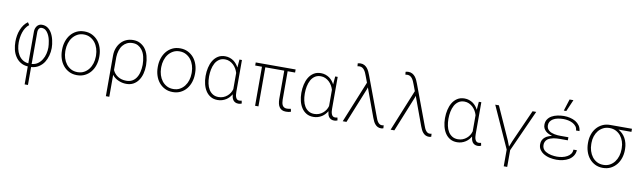

<svg xmlns="http://www.w3.org/2000/svg" viewBox="-49 -1443 7900 2370"><g transform="rotate(10 3900.5 -258.0)"><path d="M285.2 8.8 285.6 233.9H327.1V9.3Q381.3 5.4 421.4 -20.3Q461.4 -45.9 487.3 -85.4Q511.2 -122.6 524.2 -170.2Q537.1 -217.8 537.1 -266.6Q537.1 -311 524.9 -364.5Q512.7 -418 488.3 -457.5Q467.8 -490.2 438.5 -509.3Q409.2 -528.3 369.1 -528.3Q350.6 -528.3 335.7 -521Q320.8 -513.7 310.5 -502Q298.3 -487.3 291.7 -468.3Q285.2 -449.2 285.2 -429.2V-29.8Q240.7 -34.7 210 -56.4Q179.2 -78.1 160.2 -110.8Q140.6 -143.6 132.1 -183.8Q123.5 -224.1 123.5 -265.6Q124 -295.4 128.7 -327.6Q133.3 -359.9 143.6 -391.1Q153.8 -421.9 171.1 -449.5Q188.5 -477.1 213.9 -496.6L192.9 -528.8Q163.6 -508.8 142.8 -479.7Q122.1 -450.7 108.9 -417Q94.2 -381.3 87.9 -342.5Q81.5 -303.7 81.5 -266.6Q81.5 -216.3 92.5 -168.5Q103.5 -120.6 128.4 -83Q152.8 -44.4 191.4 -19.8Q230 4.9 285.2 8.8ZM327.1 -29.3V-429.7Q327.1 -443.8 331.5 -457Q335.9 -470.2 344.7 -479Q349.1 -483.9 355.5 -486.8Q361.8 -489.7 369.1 -489.7Q401.4 -489.7 421.9 -473.4Q442.4 -457 456.1 -431.6Q477.1 -394.5 485.8 -347.2Q494.6 -299.8 495.1 -265.6Q495.1 -226.1 485.4 -185.8Q475.6 -145.5 455.6 -113.3Q434.6 -78.1 402.8 -55.7Q371.1 -33.2 327.1 -29.3Z M666.5 -272.9V-254.9Q667 -202.1 682.9 -154.3Q698.7 -106.4 729 -69.8Q758.8 -33.7 802 -12Q845.2 9.8 900.9 9.8Q956.1 9.8 999.3 -12Q1042.5 -33.7 1072.3 -70.3Q1102.1 -106.9 1117.7 -154.8Q1133.3 -202.6 1133.8 -254.9V-272.9Q1133.3 -325.7 1117.4 -373.8Q1101.6 -421.9 1071.8 -458.5Q1041.5 -494.6 998.3 -516.4Q955.1 -538.1 899.9 -538.1Q844.7 -538.1 801.5 -516.4Q758.3 -494.6 728.5 -458Q698.7 -421.4 682.9 -373.5Q667 -325.7 666.5 -272.9ZM709 -254.9V-272.9Q709.5 -315.9 722.2 -356.9Q734.9 -397.9 759.3 -429.7Q783.7 -460.9 818.8 -480.5Q854 -500 899.9 -500Q945.3 -500 981 -480.5Q1016.6 -460.9 1041 -429.7Q1065.4 -397.9 1078.1 -356.9Q1090.8 -315.9 1091.3 -272.9V-254.9Q1090.8 -211.4 1078.4 -170.9Q1065.9 -130.4 1041.5 -98.6Q1017.1 -66.4 981.9 -47.4Q946.8 -28.3 900.9 -28.3Q855 -28.3 819.3 -47.4Q783.7 -66.4 759.3 -98.1Q734.9 -129.9 722.2 -170.7Q709.5 -211.4 709 -254.9Z M1720.7 -252V-262.2Q1720.2 -319.8 1705.6 -375Q1690.9 -430.2 1658.7 -470.2Q1632.8 -500.5 1596.9 -519.3Q1561 -538.1 1512.2 -538.1Q1464.4 -538.1 1425.8 -521.2Q1387.2 -504.4 1359.4 -473.6Q1331.1 -442.9 1314.7 -399.9Q1298.3 -356.9 1298.3 -303.7V203.1H1341.3V-72.3Q1355 -53.2 1373.8 -38.6Q1392.6 -23.9 1414.1 -14.2Q1438 -2.4 1464.6 3.7Q1491.2 9.8 1518.6 9.8Q1569.3 9.8 1606 -10.3Q1642.6 -30.3 1667.5 -64.5Q1694.3 -101.1 1707.5 -150.6Q1720.7 -200.2 1720.7 -252ZM1678.2 -262.2V-252Q1677.2 -208.5 1667.2 -165.5Q1657.2 -122.6 1634.8 -90.3Q1614.7 -61 1584.5 -44.7Q1554.2 -28.3 1512.2 -28.3Q1481.9 -28.3 1455.8 -35.2Q1429.7 -42 1408.2 -55.7Q1386.2 -69.3 1369.1 -88.6Q1352.1 -107.9 1341.3 -132.8V-295.9Q1342.8 -337.9 1354.5 -376.5Q1366.2 -415 1389.2 -443.4Q1410.2 -469.2 1440.7 -484.6Q1471.2 -500 1512.2 -500Q1551.3 -500 1579.6 -484.1Q1607.9 -468.3 1627.4 -442.9Q1655.3 -408.2 1666.7 -358.6Q1678.2 -309.1 1678.2 -262.2Z M1866.7 -272.9V-254.9Q1867.2 -202.1 1883.1 -154.3Q1898.9 -106.4 1929.2 -69.8Q1959 -33.7 2002.2 -12Q2045.4 9.8 2101.1 9.8Q2156.2 9.8 2199.5 -12Q2242.7 -33.7 2272.5 -70.3Q2302.2 -106.9 2317.9 -154.8Q2333.5 -202.6 2334 -254.9V-272.9Q2333.5 -325.7 2317.6 -373.8Q2301.8 -421.9 2272 -458.5Q2241.7 -494.6 2198.5 -516.4Q2155.3 -538.1 2100.1 -538.1Q2044.9 -538.1 2001.7 -516.4Q1958.5 -494.6 1928.7 -458Q1898.9 -421.4 1883.1 -373.5Q1867.2 -325.7 1866.7 -272.9ZM1909.2 -254.9V-272.9Q1909.7 -315.9 1922.4 -356.9Q1935.1 -397.9 1959.5 -429.7Q1983.9 -460.9 2019 -480.5Q2054.2 -500 2100.1 -500Q2145.5 -500 2181.2 -480.5Q2216.8 -460.9 2241.2 -429.7Q2265.6 -397.9 2278.3 -356.9Q2291 -315.9 2291.5 -272.9V-254.9Q2291 -211.4 2278.6 -170.9Q2266.1 -130.4 2241.7 -98.6Q2217.3 -66.4 2182.1 -47.4Q2147 -28.3 2101.1 -28.3Q2055.2 -28.3 2019.5 -47.4Q1983.9 -66.4 1959.5 -98.1Q1935.1 -129.9 1922.4 -170.7Q1909.7 -211.4 1909.2 -254.9Z M2875 -528.3H2843.8L2835.9 -430.2L2835.4 -427.2Q2823.7 -450.2 2807.6 -469.7Q2791.5 -489.3 2771 -504.4Q2748.5 -520 2721.7 -529.1Q2694.8 -538.1 2664.6 -538.1Q2611.8 -538.1 2574.2 -513.9Q2536.6 -489.7 2512.7 -449.7Q2489.7 -411.1 2478.5 -361.6Q2467.3 -312 2467.3 -262.2V-252Q2467.3 -203.1 2479 -155.3Q2490.7 -107.4 2514.6 -70.8Q2538.1 -34.2 2575.2 -12Q2612.3 10.3 2663.6 10.3Q2693.4 10.3 2720 2.2Q2746.6 -5.9 2769.5 -20.5Q2790 -33.7 2806.9 -52Q2823.7 -70.3 2835.9 -91.8Q2837.9 -73.2 2842.5 -55.2Q2847.2 -37.1 2856.4 -22.9Q2866.7 -7.8 2883.5 1.2Q2900.4 10.3 2924.8 10.3Q2936 10.3 2945.8 8.1Q2955.6 5.9 2965.8 1L2959 -33.7Q2952.1 -32.2 2944.8 -30.8Q2937.5 -29.3 2929.2 -29.3Q2911.6 -29.3 2900.9 -38.6Q2890.1 -47.9 2884.8 -62.5Q2878.9 -76.7 2877 -94Q2875 -111.3 2875 -127.4ZM2510.7 -252V-262.2Q2510.7 -302.7 2518.8 -345Q2526.9 -387.2 2546.4 -424.3Q2564 -457 2594.5 -478.5Q2625 -500 2669.9 -500Q2700.2 -500 2726.6 -488Q2752.9 -476.1 2773.9 -456.5Q2794.9 -437 2809.8 -411.4Q2824.7 -385.7 2832.5 -358.4V-189Q2832.5 -174.8 2832.5 -168.7Q2832.5 -162.6 2832.5 -155.3Q2825.2 -128.9 2810.8 -106.4Q2796.4 -84 2776.4 -67.4Q2754.9 -48.8 2727.5 -38.3Q2700.2 -27.8 2668.9 -27.8Q2626 -27.8 2596.2 -46.6Q2566.4 -65.4 2547.9 -95.2Q2527.8 -127.9 2519.3 -169.4Q2510.7 -210.9 2510.7 -252Z M3547.9 -489.7V-528.3H3047.9V-489.7H3132.8V0H3174.8V-489.7H3412.1V-133.3Q3412.6 -102.5 3418.2 -77.1Q3423.8 -51.8 3436.5 -33.7Q3448.7 -15.1 3469.2 -4.9Q3489.7 5.4 3520 5.4Q3536.1 5.4 3551.3 3.2Q3566.4 1 3582 -5.4L3573.7 -40Q3562 -37.6 3549.8 -35.6Q3537.6 -33.7 3524.9 -33.7Q3504.4 -33.7 3491 -41.5Q3477.5 -49.3 3469.7 -62.5Q3461.9 -76.2 3458.7 -94Q3455.6 -111.8 3455.1 -131.8L3454.6 -489.7Z M4075.2 -528.3H4043.9L4036.1 -430.2L4035.6 -427.2Q4023.9 -450.2 4007.8 -469.7Q3991.7 -489.3 3971.2 -504.4Q3948.7 -520 3921.9 -529.1Q3895 -538.1 3864.7 -538.1Q3812 -538.1 3774.4 -513.9Q3736.8 -489.7 3712.9 -449.7Q3689.9 -411.1 3678.7 -361.6Q3667.5 -312 3667.5 -262.2V-252Q3667.5 -203.1 3679.2 -155.3Q3690.9 -107.4 3714.8 -70.8Q3738.3 -34.2 3775.4 -12Q3812.5 10.3 3863.8 10.3Q3893.6 10.3 3920.2 2.2Q3946.8 -5.9 3969.7 -20.5Q3990.2 -33.7 4007.1 -52Q4023.9 -70.3 4036.1 -91.8Q4038.1 -73.2 4042.7 -55.2Q4047.4 -37.1 4056.6 -22.9Q4066.9 -7.8 4083.7 1.2Q4100.6 10.3 4125 10.3Q4136.2 10.3 4146 8.1Q4155.8 5.9 4166 1L4159.2 -33.7Q4152.3 -32.2 4145 -30.8Q4137.7 -29.3 4129.4 -29.3Q4111.8 -29.3 4101.1 -38.6Q4090.3 -47.9 4085 -62.5Q4079.1 -76.7 4077.1 -94Q4075.2 -111.3 4075.2 -127.4ZM3710.9 -252V-262.2Q3710.9 -302.7 3719 -345Q3727.1 -387.2 3746.6 -424.3Q3764.2 -457 3794.7 -478.5Q3825.2 -500 3870.1 -500Q3900.4 -500 3926.8 -488Q3953.1 -476.1 3974.1 -456.5Q3995.1 -437 4010 -411.4Q4024.9 -385.7 4032.7 -358.4V-189Q4032.7 -174.8 4032.7 -168.7Q4032.7 -162.6 4032.7 -155.3Q4025.4 -128.9 4011 -106.4Q3996.6 -84 3976.6 -67.4Q3955.1 -48.8 3927.7 -38.3Q3900.4 -27.8 3869.1 -27.8Q3826.2 -27.8 3796.4 -46.6Q3766.6 -65.4 3748 -95.2Q3728 -127.9 3719.5 -169.4Q3710.9 -210.9 3710.9 -252Z M4278.3 0 4457 -441.4 4464.4 -465.3 4473.1 -441.9 4595.7 -107.9Q4604 -85.4 4613.8 -65.2Q4623.5 -44.9 4637.2 -29.8Q4650.9 -13.7 4669.4 -4.6Q4688 4.4 4712.4 4.4Q4719.7 4.4 4727.1 2.7Q4734.4 1 4740.7 -1.5L4737.8 -38.6Q4731.9 -37.1 4726.3 -36.1Q4720.7 -35.2 4714.4 -35.2Q4697.8 -35.2 4685.3 -43.7Q4672.9 -52.2 4664.1 -64.9Q4654.8 -77.6 4648.4 -93Q4642.1 -108.4 4636.7 -123L4453.6 -613.8Q4445.8 -635.3 4435.3 -658Q4424.8 -680.7 4410.2 -699.2Q4395 -717.8 4373.8 -729.7Q4352.5 -741.7 4322.8 -741.2Q4314.5 -741.2 4305.7 -739.5Q4296.9 -737.8 4289.6 -735.8L4293 -700.2Q4298.8 -701.2 4305.7 -702.1Q4312.5 -703.1 4318.8 -703.1Q4339.4 -703.1 4354.2 -693.6Q4369.1 -684.1 4379.9 -669.4Q4390.6 -654.8 4398.4 -637Q4406.2 -619.1 4412.6 -602.1L4443.4 -520L4231.4 0Z M4878.4 0 5057.1 -441.4 5064.5 -465.3 5073.2 -441.9 5195.8 -107.9Q5204.1 -85.4 5213.9 -65.2Q5223.6 -44.9 5237.3 -29.8Q5251 -13.7 5269.5 -4.6Q5288.1 4.4 5312.5 4.4Q5319.8 4.4 5327.1 2.7Q5334.5 1 5340.8 -1.5L5337.9 -38.6Q5332 -37.1 5326.4 -36.1Q5320.8 -35.2 5314.5 -35.2Q5297.9 -35.2 5285.4 -43.7Q5272.9 -52.2 5264.2 -64.9Q5254.9 -77.6 5248.5 -93Q5242.2 -108.4 5236.8 -123L5053.7 -613.8Q5045.9 -635.3 5035.4 -658Q5024.9 -680.7 5010.3 -699.2Q4995.1 -717.8 4973.9 -729.7Q4952.6 -741.7 4922.9 -741.2Q4914.6 -741.2 4905.8 -739.5Q4897 -737.8 4889.6 -735.8L4893.1 -700.2Q4898.9 -701.2 4905.8 -702.1Q4912.6 -703.1 4918.9 -703.1Q4939.5 -703.1 4954.3 -693.6Q4969.2 -684.1 4980 -669.4Q4990.7 -654.8 4998.5 -637Q5006.3 -619.1 5012.7 -602.1L5043.5 -520L4831.5 0Z M5875.5 -528.3H5844.2L5836.4 -430.2L5835.9 -427.2Q5824.2 -450.2 5808.1 -469.7Q5792 -489.3 5771.5 -504.4Q5749 -520 5722.2 -529.1Q5695.3 -538.1 5665 -538.1Q5612.3 -538.1 5574.7 -513.9Q5537.1 -489.7 5513.2 -449.7Q5490.2 -411.1 5479 -361.6Q5467.8 -312 5467.8 -262.2V-252Q5467.8 -203.1 5479.5 -155.3Q5491.2 -107.4 5515.1 -70.8Q5538.6 -34.2 5575.7 -12Q5612.8 10.3 5664.1 10.3Q5693.8 10.3 5720.5 2.2Q5747.1 -5.9 5770 -20.5Q5790.5 -33.7 5807.4 -52Q5824.2 -70.3 5836.4 -91.8Q5838.4 -73.2 5843 -55.2Q5847.7 -37.1 5856.9 -22.9Q5867.2 -7.8 5884 1.2Q5900.9 10.3 5925.3 10.3Q5936.5 10.3 5946.3 8.1Q5956.1 5.9 5966.3 1L5959.5 -33.7Q5952.6 -32.2 5945.3 -30.8Q5938 -29.3 5929.7 -29.3Q5912.1 -29.3 5901.4 -38.6Q5890.6 -47.9 5885.3 -62.5Q5879.4 -76.7 5877.4 -94Q5875.5 -111.3 5875.5 -127.4ZM5511.2 -252V-262.2Q5511.2 -302.7 5519.3 -345Q5527.3 -387.2 5546.9 -424.3Q5564.5 -457 5595 -478.5Q5625.5 -500 5670.4 -500Q5700.7 -500 5727.1 -488Q5753.4 -476.1 5774.4 -456.5Q5795.4 -437 5810.3 -411.4Q5825.2 -385.7 5833 -358.4V-189Q5833 -174.8 5833 -168.7Q5833 -162.6 5833 -155.3Q5825.7 -128.9 5811.3 -106.4Q5796.9 -84 5776.9 -67.4Q5755.4 -48.8 5728 -38.3Q5700.7 -27.8 5669.4 -27.8Q5626.5 -27.8 5596.7 -46.6Q5566.9 -65.4 5548.3 -95.2Q5528.3 -127.9 5519.8 -169.4Q5511.2 -210.9 5511.2 -252Z M6517.6 -528.3 6335.4 -120.1 6307.6 -49.8H6306.2L6279.3 -120.1L6095.7 -528.3H6049.8L6285.2 -6.8V202.6H6328.6V-7.3L6563.5 -528.3Z M6680.2 -143.6Q6680.2 -104 6699.5 -76.2Q6718.8 -48.3 6744.6 -32.2Q6783.7 -8.3 6826.2 0.7Q6868.7 9.8 6911.1 9.8Q6951.7 9.8 6991.2 0.7Q7030.8 -8.3 7063 -27.3Q7094.7 -45.9 7115.7 -76.4Q7136.7 -106.9 7140.1 -149.4H7096.7Q7096.2 -117.7 7079.6 -95Q7063 -72.3 7037.1 -58.6Q7009.8 -43 6976.1 -35.9Q6942.4 -28.8 6911.1 -28.8Q6875.5 -28.8 6838.1 -36.1Q6800.8 -43.5 6768.1 -62.5Q6746.6 -75.2 6734.6 -95.9Q6722.7 -116.7 6722.7 -142.1Q6722.7 -166.5 6731.7 -184.3Q6740.7 -202.1 6755.9 -214.8Q6770.5 -226.1 6789.8 -233.2Q6809.1 -240.2 6830.6 -244.6Q6850.6 -248 6871.6 -249.3Q6892.6 -250.5 6911.1 -250.5H7008.8V-289.1H6911.1Q6893.1 -289.1 6873.3 -290.5Q6853.5 -292 6834 -295.9Q6814.9 -299.8 6797.6 -306.2Q6780.3 -312.5 6767.1 -323.2Q6751.5 -335 6742.7 -351.6Q6733.9 -368.2 6733.9 -390.6Q6733.9 -418 6746.3 -437.5Q6758.8 -457 6781.7 -471.2Q6805.7 -486.3 6840.1 -493.2Q6874.5 -500 6911.1 -500Q6939.5 -500 6970.2 -493.9Q7001 -487.8 7026.9 -474.1Q7052.2 -460.9 7069.3 -439.5Q7086.4 -418 7086.9 -387.7H7130.4Q7127.4 -427.2 7107.2 -455.6Q7086.9 -483.9 7056.6 -502.4Q7025.4 -520.5 6987.5 -529.3Q6949.7 -538.1 6911.1 -538.1Q6870.1 -538.1 6828.9 -529.5Q6787.6 -521 6755.4 -502Q6726.1 -484.4 6708.3 -456.8Q6690.4 -429.2 6690.4 -389.6Q6690.4 -364.7 6700.4 -345.2Q6710.4 -325.7 6727.1 -310.5Q6742.7 -296.9 6763.7 -286.9Q6784.7 -276.9 6807.6 -271Q6782.7 -265.1 6760.5 -256.1Q6738.3 -247.1 6721.2 -232.9Q6701.7 -217.3 6690.9 -195.1Q6680.2 -172.9 6680.2 -143.6ZM6942.4 -750.5 6896 -603.5H6927.2L6990.7 -750.5Z M7763.7 -489.7V-528.3H7490.7Q7436.5 -528.3 7393.8 -507.6Q7351.1 -486.8 7321.3 -451.7Q7291.5 -417 7275.6 -370.6Q7259.8 -324.2 7259.3 -272.9V-254.9Q7259.8 -202.6 7275.4 -154.8Q7291 -106.9 7320.8 -70.3Q7350.6 -33.7 7393.6 -12Q7436.5 9.8 7491.7 9.8Q7547.4 9.8 7590.1 -12.2Q7632.8 -34.2 7662.6 -70.8Q7691.9 -106.9 7707.3 -153.8Q7722.7 -200.7 7723.1 -251V-269.5Q7722.7 -306.2 7714.1 -339.8Q7705.6 -373.5 7689.5 -402.3Q7674.3 -429.7 7652.1 -451.7Q7629.9 -473.6 7601.6 -489.7ZM7301.8 -254.9V-272.9Q7301.8 -315.4 7314.9 -354.5Q7328.1 -393.6 7352.1 -423.8Q7376.5 -453.6 7411.4 -471.7Q7446.3 -489.7 7490.7 -489.7Q7535.6 -489.7 7570.8 -471.7Q7606 -453.6 7630.4 -423.8Q7654.3 -393.6 7667.5 -354.5Q7680.7 -315.4 7680.7 -272.9V-254.9Q7680.7 -211.9 7668.2 -171.1Q7655.8 -130.4 7631.8 -98.6Q7607.9 -66.9 7572.8 -47.6Q7537.6 -28.3 7491.7 -28.3Q7445.8 -28.3 7410.4 -47.4Q7375 -66.4 7351.1 -98.1Q7327.1 -129.9 7314.5 -170.7Q7301.8 -211.4 7301.8 -254.9Z"/></g></svg>

Font: Roboto Mono ExtraLight
Style: Regular
Weight: 250
Monospace: yes
Designer: Google
Version: Version 3.000